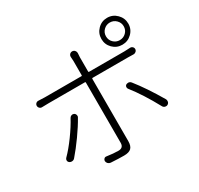

<svg xmlns="http://www.w3.org/2000/svg" viewBox="-179 -1058 1357 1311"><g transform="rotate(-30 500.0 -402.5)"><path d="M811.5 -801.8Q783.2 -801.8 762.7 -781.7Q742.2 -761.7 742.2 -732.4Q742.2 -703.1 762.7 -683.1Q783.2 -663.1 811.5 -663.1Q840.8 -663.1 861.3 -683.1Q881.8 -703.1 881.8 -732.4Q881.8 -760.7 861.3 -781.2Q840.8 -801.8 811.5 -801.8ZM811.5 -627Q767.6 -627 736.8 -657.7Q706.1 -688.5 706.1 -732.4Q706.1 -776.4 736.8 -807.6Q767.6 -838.9 811.5 -838.9Q855.5 -838.9 886.7 -807.6Q918 -776.4 918 -732.4Q918 -688.5 886.7 -657.7Q855.5 -627 811.5 -627ZM254.9 -372.1Q259.8 -380.9 269.5 -384.3Q279.3 -387.7 288.6 -383.3Q297.9 -378.9 301.3 -368.7Q304.7 -358.4 299.8 -349.6Q270.5 -296.9 224.6 -232.4Q178.7 -168 137.7 -121.1Q129.9 -111.3 117.7 -109.9Q105.5 -108.4 95.7 -115.2Q85.9 -122.1 85.9 -133.8Q85.9 -143.6 92.8 -150.4Q134.8 -192.4 180.2 -254.9Q225.6 -317.4 254.9 -372.1ZM800.8 -533.2H521.5Q516.6 -533.2 516.6 -528.3V-37.1Q516.6 0 499.5 17.1Q482.4 34.2 442.4 34.2Q400.4 34.2 338.9 30.3Q327.1 29.3 318.8 21Q310.5 12.7 309.6 1Q309.6 -8.8 316.9 -16.1Q324.2 -23.4 335 -21.5Q387.7 -13.7 425.8 -13.7Q465.8 -13.7 465.8 -53.7V-528.3Q465.8 -533.2 461.9 -533.2H173.8Q146.5 -533.2 124 -532.2Q112.3 -531.2 104 -539.1Q95.7 -546.9 95.7 -558.1Q95.7 -569.3 104 -576.7Q112.3 -584 124 -583Q147.5 -581.1 172.9 -581.1H461.9Q465.8 -581.1 465.8 -585V-698.2Q465.8 -711.9 463.9 -729.5Q462.9 -742.2 470.7 -751Q478.5 -759.8 490.2 -759.8Q502.9 -759.8 510.7 -751Q518.6 -742.2 518.6 -729.5Q516.6 -711.9 516.6 -698.2V-585Q516.6 -581.1 521.5 -581.1H799.8Q819.3 -581.1 844.7 -583Q855.5 -584 863.8 -576.7Q872.1 -569.3 872.1 -558.6Q872.1 -547.9 863.8 -540Q855.5 -532.2 844.7 -532.2Q829.1 -533.2 800.8 -533.2ZM693.4 -348.6Q689.5 -354.5 689.5 -361.3Q689.5 -374 700.2 -379.9Q707 -382.8 713.9 -382.8Q716.8 -382.8 720.7 -382.8Q731.4 -379.9 737.3 -372.1Q806.6 -285.2 882.8 -155.3Q885.7 -148.4 885.7 -141.6Q885.7 -137.7 884.8 -133.8Q881.8 -123 872.1 -117.2Q866.2 -114.3 859.4 -114.3Q855.5 -114.3 851.6 -115.2Q840.8 -118.2 835 -127.9Q763.7 -259.8 693.4 -348.6Z"/></g></svg>

Font: Gen Jyuu Gothic L Monospace Light
Style: Regular
Weight: 300
Designer: [Source Han Sans]
Ryoko NISHIZUKA  (kana & ideographs); Paul D. Hunt (Latin, Greek & Cyrillic); Wenlong ZHANG  (bopomofo
Version: Version 1.002.20150607